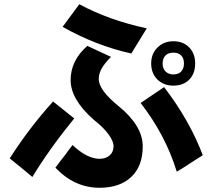

<svg xmlns="http://www.w3.org/2000/svg" viewBox="-20 -751 1002 908"><path d="M276 -624 355 -731Q496 -655 674 -617L601 -498Q434 -535 276 -624ZM800 -346Q754 -346 724.5 -375Q695 -404 695 -451Q695 -497 725 -526.5Q755 -556 800 -556Q846 -556 874.5 -527Q903 -498 903 -451Q903 -403 875 -374.5Q847 -346 800 -346ZM291 -22Q301 -37 323 -65Q392 0 451 0Q480 0 498.5 -16Q517 -32 517 -60Q517 -83 493 -116Q469 -149 424 -184Q314 -281 314 -372Q314 -465 393 -534L505 -482Q474 -451 460.5 -426.5Q447 -402 447 -377Q447 -325 541 -249Q655 -156 655 -59Q655 35 600.5 86Q546 137 451 137Q332 137 242 42Q267 8 291 -22ZM850 -451Q850 -475 837 -488.5Q824 -502 800 -502Q776 -502 762.5 -488.5Q749 -475 749 -451Q749 -427 763 -413Q777 -399 800 -399Q824 -399 837 -413Q850 -427 850 -451ZM878 22Q866 30 850.5 40Q835 50 816 61Q763 -112 645 -264L682 -289Q748 -334 756 -339Q876 -183 939 -17Q926 -9 878 22ZM133 86 84 45 26 -2Q118 -146 231 -271L331 -191Q213 -46 133 86Z"/></svg>

Font: Gmarket Sans TTF Bold
Style: Regular
Weight: 700
Designer: Creative Director : Sungho Lee; Art Director : Kiwoong Choi; Project Manager : Sori Yang, Jongwook Yoon; Font Designer :
Foundry: Sandoll Inc.
Version: Version 1.000;hotconv 1.0.109;makeotfexe 2.5.65596